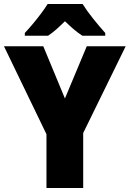

<svg xmlns="http://www.w3.org/2000/svg" viewBox="-20 -947 653 967"><path d="M307 -451 417 -714H613L399 -277V0H214V-271L0 -714H198ZM396 -927Q417 -893 449.5 -852.5Q482 -812 510 -781V-767H395Q373 -781 352 -799Q331 -817 307 -840Q283 -816 263 -798.5Q243 -781 222 -767H105V-781Q122 -799 144 -825Q166 -851 186.5 -878.5Q207 -906 220 -927Z"/></svg>

Font: Noto Sans Lao Looped SemiCondensed Black
Style: Regular
Weight: 900
Width: 4
Designer: Mark Frömberg, Ben Mitchell
Foundry: The Fontpad Ltd
Version: Version 1.002; ttfautohint (v1.8.4.7-5d5b)